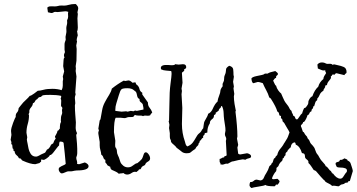

<svg xmlns="http://www.w3.org/2000/svg" viewBox="-20 -864 1784 960"><path d="M376 -43 404.3 -51.8Q422.9 -43.9 422.9 -33.2Q422.9 -11.7 363.3 -11.7Q358.4 -11.7 352.5 -10.3Q346.7 -8.8 340.3 -7.8Q334 -6.8 327.6 -7.3Q321.3 -7.8 315.9 -6.3Q310.5 -4.9 302.7 -1Q294.9 2.9 289.1 2.9Q283.2 2.9 278.3 -3.9Q273.4 -10.7 273.4 -17.6Q273.4 -24.4 277.8 -27.3Q282.2 -30.3 287.6 -33.2Q293 -36.1 299.3 -38.6Q305.7 -41 308.6 -44.9Q306.6 -71.3 303.7 -97.7Q300.8 -124 297.9 -150.4Q293 -155.3 289.1 -155.3Q285.2 -155.3 279.3 -156.2Q275.4 -151.4 275.4 -136.7Q271.5 -133.8 265.6 -126Q259.8 -118.2 247.6 -102.5Q235.4 -86.9 229.5 -88.9Q226.6 -81.1 214.4 -72.8Q202.1 -64.5 199.2 -64.5L187.5 -66.4Q184.6 -66.4 185.5 -61.5Q186.5 -56.6 184.6 -54.7Q179.7 -52.7 177.7 -48.8L156.2 -43Q132.8 -43 93.8 -60.5Q89.8 -61.5 86.9 -66.9Q84 -72.3 79.1 -72.3H75.2Q70.3 -83 62.5 -88.4Q54.7 -93.8 52.7 -108.4Q46.9 -108.4 47.4 -112.8Q47.9 -117.2 45.9 -120.1L43 -122.1Q42 -125 42 -131.3Q42 -137.7 41 -140.6L37.1 -142.6Q36.1 -144.5 36.6 -147.9Q37.1 -151.4 37.1 -153.3L33.2 -165L37.1 -189.5L35.2 -209Q35.2 -222.7 45.4 -249.5Q55.7 -276.4 58.6 -279.3Q57.6 -293.9 64.9 -301.3Q72.3 -308.6 73.2 -323.2Q79.1 -330.1 84 -336.9Q88.9 -343.8 96.2 -351.6Q103.5 -359.4 112.3 -367.2Q121.1 -375 128.9 -384.8Q134.8 -384.8 150.9 -396.5Q167 -408.2 168.9 -410.2Q179.7 -410.2 197.3 -415Q214.8 -419.9 241.2 -419.9Q267.6 -419.9 288.1 -413.1Q293.9 -423.8 293.9 -435.5V-458L295.9 -468.8L293.9 -481.4L300.8 -506.8L295.9 -533.2L297.9 -564.5Q297.9 -572.3 302.7 -577.1Q299.8 -581.1 299.8 -586.9Q299.8 -592.8 302.2 -597.2Q304.7 -601.6 304.7 -603.5L302.7 -615.2V-640.6Q302.7 -649.4 304.7 -653.8Q306.6 -658.2 308.6 -665L307.6 -679.7L311.5 -700.2Q312.5 -705.1 312 -710.9Q311.5 -716.8 311.5 -722.7Q311.5 -728.5 313 -734.4Q314.5 -740.2 315.4 -744.6Q316.4 -749 315.9 -752.4Q315.4 -755.9 315.4 -760.3Q315.4 -764.6 316.9 -766.1Q318.4 -767.6 319.8 -774.4Q321.3 -781.2 320.3 -789.1Q319.3 -796.9 321.3 -804.7Q313.5 -807.6 306.6 -807.6L268.6 -803.7L255.9 -804.7Q251 -804.7 247.1 -801.8Q243.2 -798.8 236.3 -798.8L219.7 -802.7L216.8 -823.2L217.8 -828.1Q225.6 -833 235.8 -832.5Q246.1 -832 253.9 -832Q261.7 -832 267.1 -833.5Q272.5 -835 278.3 -835.9Q284.2 -836.9 287.6 -836.4Q291 -835.9 300.8 -835.9Q310.5 -835.9 324.2 -839.8Q337.9 -843.8 353.5 -843.8H359.4Q364.3 -836.9 367.7 -833.5Q371.1 -830.1 371.1 -820.3L367.2 -802.7L369.1 -793.9L367.2 -772.5L369.1 -726.6Q369.1 -713.9 365.2 -705.1Q367.2 -701.2 367.2 -697.3Q367.2 -693.4 369.1 -688.5Q363.3 -670.9 363.3 -663.1L365.2 -657.2L361.3 -636.7L363.3 -619.1L362.3 -560.5L358.4 -533.2L359.4 -521.5L358.4 -508.8L362.3 -481.4L356.4 -402.3Q356.4 -397.5 358.4 -393.6Q354.5 -381.8 354.5 -378.9V-371.1Q354.5 -366.2 355.5 -360.4L356.4 -347.7L354.5 -336.9Q354.5 -312.5 356.4 -291L359.4 -252L358.4 -225.6Q358.4 -210.9 365.2 -198.2Q361.3 -190.4 361.3 -189.5V-186.5Q366.2 -137.7 366.2 -120.1V-97.7Q366.2 -93.8 365.2 -88.9L361.3 -76.2Q361.3 -68.4 364.3 -60.5Q367.2 -52.7 365.2 -44.9Q371.1 -43 376 -43ZM291 -300.8 290 -311.5Q290 -317.4 292 -323.2Q291 -328.1 288.1 -330.1Q285.2 -332 285.2 -336.9L286.1 -360.4Q286.1 -366.2 283.2 -371.1Q286.1 -377 286.1 -380.9L285.2 -384.8Q263.7 -389.6 231.9 -389.6Q200.2 -389.6 195.3 -387.7Q190.4 -385.7 189 -383.8Q187.5 -381.8 185.5 -380.4Q183.6 -378.9 180.7 -378.9Q177.7 -378.9 174.3 -377Q170.9 -375 168 -370.6Q165 -366.2 160.2 -365.2Q156.2 -360.4 153.8 -355Q151.4 -349.6 144.5 -347.7Q143.6 -336.9 136.7 -329.1Q129.9 -321.3 127.9 -315.4Q126 -309.6 126.5 -307.1Q127 -304.7 127 -302.7L123 -293L125 -287.1Q125 -265.6 118.7 -244.1Q112.3 -222.7 112.3 -200.2L116.2 -177.7L114.3 -166Q114.3 -161.1 115.7 -156.7Q117.2 -152.3 118.2 -144.5Q122.1 -118.2 127.9 -105.5Q137.7 -81.1 159.2 -81.1H162.1Q168.9 -82 176.8 -86.9Q184.6 -91.8 194.3 -95.7Q204.1 -99.6 206.1 -101.6Q209 -105.5 210.9 -109.4Q212.9 -113.3 214.8 -116.2Q217.8 -118.2 219.2 -118.2Q220.7 -118.2 226.1 -124.5Q231.4 -130.9 235.4 -140.6L246.1 -147.5Q250 -161.1 258.8 -171.9Q254.9 -175.8 254.9 -181.6Q256.8 -185.5 261.7 -193.8Q266.6 -202.1 267.6 -210Q272.5 -210.9 274.4 -214.8Q276.4 -218.8 279.3 -220.7Q279.3 -248 285.2 -253.9L284.2 -260.7Q284.2 -281.2 287.6 -288.1Q291 -294.9 291 -300.8Z M691.4 -391.6 719.7 -351.6V-349.6Q719.7 -335 728 -325.2Q736.3 -315.4 741.2 -301.8Q738.3 -297.9 735.4 -294.9Q732.4 -292 730.5 -287.1Q723.6 -285.2 720.7 -285.2L705.1 -286.1Q699.2 -286.1 695.3 -283.2Q690.4 -286.1 683.6 -286.1H671.9Q662.1 -286.1 655.3 -289.1Q651.4 -288.1 649.4 -283.2Q647.5 -278.3 635.7 -278.8Q624 -279.3 618.7 -277.8Q613.3 -276.4 610.4 -274.9Q607.4 -273.4 601.6 -273.4L582 -275.4H558.6Q549.8 -261.7 549.8 -203.1L556.6 -160.2L555.7 -139.6Q555.7 -128.9 557.6 -127Q564.5 -118.2 564.5 -107.9Q564.5 -97.7 569.8 -86.9Q575.2 -76.2 576.7 -69.8Q578.1 -63.5 582 -53.7Q585.9 -43.9 596.2 -35.6Q606.4 -27.3 619.6 -27.3Q632.8 -27.3 642.1 -34.7Q651.4 -42 656.7 -44.9Q662.1 -47.9 663.1 -47.4Q664.1 -46.9 667.5 -48.8Q670.9 -50.8 679.2 -58.6Q687.5 -66.4 689.5 -69.3Q691.4 -72.3 693.4 -77.6Q695.3 -83 698.7 -92.8Q702.1 -102.5 709 -102.5Q715.8 -102.5 723.1 -92.3Q730.5 -82 730.5 -71.8Q730.5 -61.5 719.2 -55.7Q708 -49.8 705.1 -39.1Q689.5 -32.2 687 -25.9Q684.6 -19.5 682.1 -18.1Q679.7 -16.6 678.7 -17.1Q677.7 -17.6 675.8 -17.6Q673.8 -17.6 673.8 -13.7Q668 -9.8 662.1 -3.9Q650.4 -7.8 638.7 0.5Q627 8.8 616.2 8.8Q605.5 8.8 596.7 1Q591.8 2.9 585.9 2.9Q580.1 2.9 574.2 4.9Q566.4 -2.9 556.6 -6.8Q546.9 -10.7 537.1 -15.6Q535.2 -21.5 532.7 -22Q530.3 -22.5 532.2 -29.3Q528.3 -31.2 524.9 -33.2Q521.5 -35.2 517.6 -37.1Q514.6 -43.9 506.8 -51.8V-64.5Q499 -67.4 496.6 -76.7Q494.1 -85.9 486.3 -90.8Q485.4 -102.5 481.9 -113.8Q478.5 -125 478.5 -136.7V-154.3L471.7 -195.3V-203.1L474.6 -211.9L471.7 -220.7L478.5 -261.7L482.4 -267.6Q487.3 -293 490.7 -313.5Q494.1 -334 504.4 -353Q514.6 -372.1 525.4 -389.2Q536.1 -406.2 539.1 -420.9Q568.4 -444.3 598.6 -460.9Q603.5 -459 606.4 -459L622.1 -461.9Q630.9 -461.9 642.6 -450.2L653.3 -452.1H657.2Q659.2 -449.2 659.7 -445.3Q660.2 -441.4 664.1 -440.4Q674.8 -431.6 677.2 -419.4Q679.7 -407.2 691.4 -400.4ZM664.1 -309.6 697.3 -316.4V-320.3Q697.3 -326.2 695.8 -332Q694.3 -337.9 693.4 -343.8Q687.5 -350.6 682.1 -354.5Q676.8 -358.4 677.7 -369.1Q668.9 -372.1 666.5 -381.8Q664.1 -391.6 662.1 -400.4Q660.2 -400.4 660.2 -404.3Q653.3 -409.2 650.4 -412.1Q639.6 -422.9 616.7 -422.9Q593.8 -422.9 587.4 -417.5Q581.1 -412.1 574.2 -388.2Q567.4 -364.3 562 -348.1Q556.6 -332 556.6 -315.4V-309.6L587.9 -305.7L610.4 -307.6L618.2 -305.7L633.8 -309.6L647.5 -307.6L655.3 -311.5Z M1171.9 -63.5 1147.5 -57.6Q1139.6 -57.6 1132.3 -52.7Q1125 -47.9 1121.1 -46.4Q1117.2 -44.9 1114.7 -45.4Q1112.3 -45.9 1110.4 -45.9L1094.7 -41H1088.9L1085.9 -42Q1082 -40 1082.5 -43Q1083 -45.9 1081.5 -48.8Q1080.1 -51.8 1079.1 -52.7Q1078.1 -53.7 1078.1 -58.6V-69.3Q1085 -70.3 1088.9 -73.7Q1092.8 -77.1 1100.6 -77.1Q1100.6 -83 1106 -83.5Q1111.3 -84 1113.3 -87.9L1109.4 -159.2L1111.3 -168.9Q1111.3 -174.8 1107.9 -180.7Q1104.5 -186.5 1104.5 -194.3L1107.4 -210.9Q1107.4 -224.6 1105 -237.8Q1102.5 -251 1100.6 -266.6Q1098.6 -282.2 1098.1 -299.8Q1097.7 -317.4 1089.8 -334H1087.9Q1085.9 -334 1085 -330.1Q1084 -326.2 1082 -324.2Q1074.2 -319.3 1073.2 -310.5Q1069.3 -308.6 1066.4 -305.7Q1063.5 -302.7 1058.6 -300.8V-298.8Q1059.6 -293.9 1056.2 -292Q1052.7 -290 1049.8 -288.1V-286.1Q1049.8 -275.4 1042.5 -270Q1035.2 -264.6 1032.2 -259.8Q1029.3 -254.9 1029.8 -252.4Q1030.3 -250 1029.3 -247.6Q1028.3 -245.1 1027.3 -244.1Q1016.6 -227.5 1016.6 -201.2L1003.9 -198.2Q1003.9 -190.4 999 -187.5Q994.1 -184.6 996.1 -175.8Q990.2 -173.8 987.3 -168Q984.4 -162.1 978.5 -159.2V-156.2Q978.5 -151.4 975.6 -149.9Q972.7 -148.4 972.7 -143.6Q972.7 -138.7 966.8 -133.8Q960.9 -128.9 959.5 -125Q958 -121.1 956.1 -119.1L944.3 -111.3Q936.5 -105.5 932.1 -101.6Q927.7 -97.7 913.6 -97.7Q899.4 -97.7 890.6 -104Q881.8 -110.4 876.5 -115.2Q871.1 -120.1 863.3 -125Q858.4 -132.8 848.6 -140.6Q838.9 -148.4 836.4 -152.8Q834 -157.2 834.5 -160.2Q835 -163.1 832 -167Q829.1 -170.9 829.1 -182.6V-198.2Q825.2 -221.7 825.2 -223.6L827.1 -240.2L823.2 -258.8L825.2 -260.7L827.1 -347.7Q827.1 -404.3 832.5 -444.8Q837.9 -485.4 837.9 -494.6Q837.9 -503.9 835.9 -508.8Q823.2 -510.7 810.1 -511.2Q796.9 -511.7 785.2 -517.6Q784.2 -519.5 784.2 -524.4Q784.2 -541 820.3 -539.1Q829.1 -538.1 834 -538.1H842.8Q846.7 -538.1 851.6 -539.1L855.5 -543L873 -541L894.5 -543Q911.1 -543 911.1 -528.3Q911.1 -520.5 900.4 -517.6Q901.4 -516.6 901.4 -512.7Q901.4 -508.8 895.5 -505.4Q889.6 -502 889.6 -499L892.6 -450.2L887.7 -420.9L889.6 -409.2L887.7 -392.6L891.6 -324.2L889.6 -244.1Q889.6 -198.2 904.3 -157.2Q906.2 -150.4 908.2 -143.1Q910.2 -135.7 917 -131.8Q935.5 -139.6 944.3 -151.9Q953.1 -164.1 957.5 -172.4Q961.9 -180.7 966.3 -187Q970.7 -193.4 974.1 -195.8Q977.5 -198.2 981.4 -202.1Q985.4 -206.1 988.3 -211.9Q991.2 -217.8 996.1 -222.7Q998 -232.4 999 -242.7Q1000 -252.9 1002.9 -257.8Q1020.5 -287.1 1020.5 -294.9Q1034.2 -300.8 1042 -316.4Q1055.7 -347.7 1067.4 -355.5Q1069.3 -370.1 1075.7 -385.7Q1082 -401.4 1082 -409.7Q1082 -418 1093.8 -433.6Q1092.8 -434.6 1092.8 -440.9Q1092.8 -447.3 1096.7 -453.1Q1100.6 -459 1100.6 -470.2Q1100.6 -481.4 1103 -485.8Q1105.5 -490.2 1107.4 -497.1Q1109.4 -503.9 1109.4 -508.8Q1109.4 -513.7 1110.4 -517.6Q1110.4 -525.4 1126 -535.2Q1144.5 -530.3 1146 -517.1Q1147.5 -503.9 1147.5 -489.3L1149.4 -480.5L1145.5 -455.1L1149.4 -431.6L1147.5 -421.9L1151.4 -394.5L1149.4 -381.8Q1149.4 -365.2 1152.8 -343.8Q1156.2 -322.3 1157.7 -317.9Q1159.2 -313.5 1159.2 -310.5Q1159.2 -307.6 1157.2 -306.6Q1167 -230.5 1167 -181.6L1165 -170.9L1170.9 -139.6L1167 -126L1170.9 -95.7Q1174.8 -91.8 1181.6 -91.8L1214.8 -97.7Q1219.7 -97.7 1227.5 -93.3Q1235.4 -88.9 1235.4 -82Q1235.4 -75.2 1226.6 -73.2Q1217.8 -71.3 1214.4 -69.8Q1210.9 -68.4 1209.5 -66.9Q1208 -65.4 1206.1 -65.4L1194.3 -67.4Z M1714.8 -11.7Q1714.8 -26.4 1678.7 -26.4Q1669.9 -26.4 1664.1 -29.3Q1657.2 -41 1658.2 -46.9V-48.8Q1662.1 -53.7 1669.9 -54.7Q1677.7 -55.7 1679.7 -64.5H1682.6Q1690.4 -63.5 1702.1 -72.3L1715.8 -66.4L1717.8 -61.5Q1730.5 -55.7 1732.9 -47.4Q1735.4 -39.1 1738.3 -31.2L1742.2 -18.6Q1744.1 -12.7 1744.1 -8.8L1729.5 40Q1729.5 42 1727.5 41.5Q1725.6 41 1724.1 41.5Q1722.7 42 1721.7 42Q1720.7 43 1721.2 44.4Q1721.7 45.9 1719.7 47.4Q1717.8 48.8 1712.9 49.3Q1708 49.8 1704.1 50.8L1702.1 54.7Q1698.2 56.6 1694.3 57.1Q1690.4 57.6 1687 58.6Q1683.6 59.6 1680.7 62.5Q1677.7 65.4 1673.8 67.4Q1666 67.4 1657.7 65.4Q1649.4 63.5 1640.6 65.4Q1632.8 57.6 1623.5 53.7Q1614.3 49.8 1606.4 43.9L1604.5 40Q1601.6 39.1 1583.5 19Q1565.4 -1 1560.5 -7.8Q1556.6 -11.7 1548.8 -13.7Q1542 -23.4 1536.1 -32.7Q1530.3 -42 1521.5 -49.8L1522.5 -52.7Q1522.5 -60.5 1513.7 -66.9Q1504.9 -73.2 1504.9 -80.6Q1504.9 -87.9 1502.9 -92.3Q1501 -96.7 1496.1 -97.2Q1491.2 -97.7 1489.3 -99.6Q1479.5 -132.8 1459 -140.6Q1458 -142.6 1457.5 -147Q1457 -151.4 1452.1 -152.3Q1435.5 -148.4 1433.6 -127Q1428.7 -125 1426.3 -120.6Q1423.8 -116.2 1418.9 -114.3V-112.3Q1418.9 -108.4 1414.6 -105Q1410.2 -101.6 1408.7 -98.6Q1407.2 -95.7 1407.7 -92.3Q1408.2 -88.9 1406.7 -86.9Q1405.3 -85 1404.3 -85Q1403.3 -85 1401.9 -82.5Q1400.4 -80.1 1399.4 -76.2Q1398.4 -72.3 1393.6 -72.3Q1393.6 -61.5 1387.7 -57.1Q1381.8 -52.7 1377.4 -45.4Q1373 -38.1 1373 -35.6Q1373 -33.2 1362.3 -24.4V-19.5Q1363.3 -16.6 1360.4 -7.8Q1353.5 -1 1346.7 11.7Q1339.8 24.4 1340.3 28.3Q1340.8 32.2 1347.7 32.2L1364.3 30.3H1368.2Q1370.1 33.2 1374 36.6Q1377.9 40 1377.9 43Q1377.9 45.9 1373 53.2Q1368.2 60.5 1365.7 59.6Q1363.3 58.6 1361.3 58.6Q1359.4 58.6 1357.4 63Q1355.5 67.4 1352.5 67.4Q1313.5 67.4 1306.6 60.5Q1302.7 64.5 1273.4 68.8Q1244.1 73.2 1237.3 76.2Q1227.5 69.3 1227.5 61.5Q1227.5 53.7 1231.4 45.9H1235.4Q1243.2 45.9 1249 40Q1254.9 34.2 1263.7 34.2L1281.2 38.1H1283.2Q1294.9 36.1 1299.3 24.4Q1303.7 12.7 1312 0.5Q1320.3 -11.7 1327.1 -33.2Q1329.1 -35.2 1331.5 -37.1Q1334 -39.1 1335.9 -41L1337.9 -46.9L1341.8 -49.8Q1344.7 -54.7 1346.2 -61Q1347.7 -67.4 1350.6 -72.3Q1352.5 -73.2 1354 -73.2Q1355.5 -73.2 1358.4 -81.1Q1362.3 -85 1366.2 -88.9Q1370.1 -106.4 1380.4 -118.7Q1390.6 -130.9 1395.5 -138.7Q1399.4 -146.5 1403.8 -152.3Q1408.2 -158.2 1412.1 -166Q1418.9 -174.8 1427.7 -202.1Q1422.9 -212.9 1416 -223.1Q1409.2 -233.4 1405.8 -240.7Q1402.3 -248 1399.4 -251Q1390.6 -257.8 1392.6 -261.7Q1392.6 -266.6 1389.6 -269Q1386.7 -271.5 1385.3 -273.4Q1383.8 -275.4 1384.8 -278.3Q1386.7 -285.2 1380.9 -285.2Q1377 -285.2 1376 -291.5Q1375 -297.9 1373 -301.8Q1367.2 -305.7 1366.2 -307.6Q1361.3 -328.1 1334 -371.1Q1332 -373 1330.1 -374Q1328.1 -375 1326.2 -377Q1320.3 -396.5 1311 -413.1Q1301.8 -429.7 1293.9 -448.2Q1287.1 -450.2 1281.2 -452.1Q1275.4 -454.1 1268.6 -454.1L1248 -448.2H1245.1Q1237.3 -456.1 1237.3 -472.7Q1243.2 -479.5 1261.7 -483.4L1290 -489.3Q1299.8 -491.2 1304.7 -496.1H1318.4Q1327.1 -502.9 1356.4 -508.8Q1360.4 -504.9 1364.3 -502.4Q1368.2 -500 1370.1 -494.1Q1368.2 -488.3 1363.8 -485.8Q1359.4 -483.4 1360.4 -474.6Q1354.5 -473.6 1352.1 -469.2Q1349.6 -464.8 1345.7 -460.9Q1347.7 -455.1 1350.6 -450.2L1356.4 -438.5L1360.4 -435.5Q1363.3 -422.9 1371.6 -411.6Q1379.9 -400.4 1385.7 -396.5Q1390.6 -386.7 1394 -377.4Q1397.5 -368.2 1401.9 -360.4Q1406.2 -352.5 1411.1 -346.7Q1416 -340.8 1420.4 -334.5Q1424.8 -328.1 1427.7 -321.3Q1430.7 -314.5 1437.5 -309.6Q1438.5 -301.8 1441.9 -296.9Q1445.3 -292 1446.3 -285.2Q1454.1 -283.2 1455.6 -275.9Q1457 -268.6 1464.8 -266.6Q1469.7 -268.6 1477.1 -280.8Q1484.4 -293 1491.2 -297.9Q1491.2 -300.8 1495.1 -311Q1499 -321.3 1501 -323.2Q1502.9 -325.2 1504.4 -324.2Q1505.9 -323.2 1513.7 -333Q1521.5 -342.8 1521.5 -350.1Q1521.5 -357.4 1523.4 -361.3Q1531.2 -378.9 1542 -382.8Q1552.7 -414.1 1571.3 -430.7Q1577.1 -453.1 1596.7 -468.8Q1597.7 -478.5 1601.6 -484.4Q1605.5 -490.2 1610.4 -498Q1609.4 -502.9 1607.4 -505.4Q1605.5 -507.8 1606.4 -512.7Q1603.5 -511.7 1597.7 -511.7Q1591.8 -511.7 1584.5 -515.1Q1577.1 -518.6 1569.3 -521.5L1567.4 -537.1V-542Q1576.2 -551.8 1588.9 -551.8Q1601.6 -551.8 1610.4 -545.9Q1617.2 -543.9 1624 -544.9Q1630.9 -545.9 1637.7 -543.9L1642.6 -540L1649.4 -542Q1654.3 -542 1658.2 -540.5Q1662.1 -539.1 1672.9 -537.1Q1683.6 -535.2 1698.2 -529.3Q1712.9 -523.4 1712.9 -502.9Q1712.9 -498 1708.5 -496.1Q1704.1 -494.1 1702.1 -488.3L1662.1 -498Q1657.2 -497.1 1655.3 -493.7Q1653.3 -490.2 1650.9 -490.2Q1648.4 -490.2 1644.5 -492.2Q1640.6 -490.2 1639.6 -486.8Q1638.7 -483.4 1633.8 -482.4Q1634.8 -481.4 1634.8 -476.1Q1634.8 -470.7 1625.5 -460.4Q1616.2 -450.2 1615.2 -440.4Q1612.3 -436.5 1610.8 -437.5Q1609.4 -438.5 1606.4 -435.5V-434.6Q1606.4 -426.8 1602.1 -422.4Q1597.7 -418 1596.7 -410.2Q1583 -402.3 1578.1 -389.6Q1573.2 -377 1566.4 -371.1Q1565.4 -369.1 1565.9 -368.2Q1566.4 -367.2 1566.4 -365.2Q1566.4 -363.3 1563 -360.8Q1559.6 -358.4 1557.6 -354.5Q1555.7 -350.6 1554.2 -344.2Q1552.7 -337.9 1550.8 -333Q1546.9 -331.1 1544.9 -331.1L1545.9 -328.1Q1545.9 -322.3 1541.5 -319.3Q1537.1 -316.4 1537.1 -307.6Q1529.3 -304.7 1526.9 -297.4Q1524.4 -290 1516.6 -287.1Q1516.6 -282.2 1511.2 -271.5Q1505.9 -260.7 1502.4 -256.8Q1499 -252.9 1496.1 -253.9Q1495.1 -247.1 1489.7 -242.7Q1484.4 -238.3 1484.4 -234.9Q1484.4 -231.4 1485.4 -230Q1486.3 -228.5 1487.3 -226.6L1494.1 -206.1Q1495.1 -204.1 1496.6 -204.1Q1498 -204.1 1499.5 -202.1Q1501 -200.2 1502 -197.8Q1502.9 -195.3 1504.9 -192.4Q1506.8 -189.5 1509.8 -186.5Q1512.7 -183.6 1514.6 -181.2Q1516.6 -178.7 1516.6 -175.8Q1516.6 -172.9 1525.4 -164.1Q1528.3 -159.2 1529.8 -154.3Q1531.2 -149.4 1535.2 -145Q1539.1 -140.6 1543 -136.7Q1546.9 -132.8 1550.3 -127.4Q1553.7 -122.1 1555.7 -115.2Q1557.6 -108.4 1561 -101.6Q1564.5 -94.7 1567.9 -91.3Q1571.3 -87.9 1577.1 -76.2Q1583 -64.5 1594.7 -52.7Q1606.4 -41 1608.4 -33.2Q1616.2 -30.3 1622.6 -20.5Q1628.9 -10.7 1635.7 -7.8Q1636.7 -5.9 1636.2 -4.9Q1635.7 -3.9 1637.7 -2L1640.6 -1V2.9H1644.5Q1663.1 29.3 1681.6 29.3Q1690.4 29.3 1696.8 19Q1703.1 8.8 1707 3.4Q1710.9 -2 1712.9 -3.4Q1714.8 -4.9 1714.8 -11.7Z"/></svg>

Font: Mountains of Christmas
Style: Regular
Weight: 400
Designer: Crystal Kluge
Foundry: Font Diner, Inc DBA Tart Workshop
Version: Version 1.003